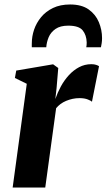

<svg xmlns="http://www.w3.org/2000/svg" viewBox="-20 -837 476 857"><path d="M36.5 0 99.5 -463 46.5 -489 52.5 -522 217 -550 240 -533.5 232.5 -443.5 227 -395Q236.5 -423 251.5 -450.8Q266.5 -478.5 287 -501Q307.5 -523.5 332.8 -537Q358 -550.5 387.5 -550.5Q400.5 -550.5 409.2 -547.5Q418 -544.5 422 -541.5L390.5 -383Q387 -387 372 -393Q357 -399 335 -399Q319 -399 304 -395.8Q289 -392.5 275.2 -386.8Q261.5 -381 250.2 -372.8Q239 -364.5 230.5 -354L182 0ZM122 -626Q122 -630.5 121.8 -634.5Q121.5 -638.5 122 -644Q122 -674.5 132.2 -704.8Q142.5 -735 163.5 -760.5Q184.5 -786 216.8 -801.5Q249 -817 293 -817Q344.5 -817 375.8 -794.8Q407 -772.5 421.2 -738.2Q435.5 -704 435.5 -667Q435.5 -654 433.8 -643.8Q432 -633.5 430.5 -626H365Q366 -630.5 366.5 -635.5Q367 -640.5 367 -647.5Q366 -680.5 349 -701.5Q332 -722.5 284.5 -722.5Q249 -722.5 227.8 -707.8Q206.5 -693 197.2 -670.8Q188 -648.5 186.5 -626Z"/></svg>

Font: Merriweather 60pt ExtraBold
Style: Italic
Weight: 800
Italic angle: -7.8°
Version: Version 2.101